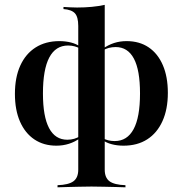

<svg xmlns="http://www.w3.org/2000/svg" viewBox="-20 -601 769 807"><path d="M221.8 186.3V177.4Q268.5 175.8 288.7 160.9Q308.9 146 308.9 112.1V-491.9Q308.9 -529.8 294.8 -545.2Q280.6 -560.5 246.8 -562.9V-571.8Q261.3 -571 275.4 -570.2Q289.5 -569.4 304 -569.4Q336.3 -569.4 365.7 -572.2Q395.2 -575 420.2 -580.6V112.1Q420.2 146 440.3 160.9Q460.5 175.8 507.3 177.4V186.3Q492.7 185.5 469.4 185.1Q446 184.7 418.5 183.9Q391.1 183.1 364.5 183.1Q337.9 183.1 311.3 183.9Q284.7 184.7 261.7 185.1Q238.7 185.5 221.8 186.3ZM216.9 11.3Q163.7 11.3 124.6 -14.9Q85.5 -41.1 64.1 -89.9Q42.7 -138.7 42.7 -206.5Q42.7 -275.8 65.3 -325.4Q87.9 -375 129.8 -401.6Q171.8 -428.2 229.8 -428.2Q255.6 -428.2 279 -422.2Q302.4 -416.1 316.1 -404.8V-396.8Q307.3 -402.4 294.4 -406Q281.5 -409.7 266.1 -409.7Q213.7 -409.7 187.1 -359.3Q160.5 -308.9 160.5 -208.1Q160.5 -111.3 186.3 -62.5Q212.1 -13.7 262.9 -13.7Q278.2 -13.7 291.9 -17.7Q305.6 -21.8 315.3 -28.2L316.1 -20.2Q295.2 -4.8 270.2 3.2Q245.2 11.3 216.9 11.3ZM499.2 11.3Q472.6 11.3 449.6 5.2Q426.6 -0.8 412.1 -12.1L412.9 -20.2Q421.8 -14.5 434.7 -11.3Q447.6 -8.1 462.1 -8.1Q514.5 -8.1 541.5 -58.1Q568.5 -108.1 568.5 -208.1Q568.5 -306.5 542.7 -354.8Q516.9 -403.2 466.1 -403.2Q450.8 -403.2 437.1 -399.6Q423.4 -396 412.9 -388.7V-396.8Q434.7 -412.1 459.3 -420.2Q483.9 -428.2 512.1 -428.2Q566.1 -428.2 604.8 -402Q643.5 -375.8 664.5 -327Q685.5 -278.2 685.5 -210.5Q685.5 -141.9 662.9 -91.9Q640.3 -41.9 598.8 -15.3Q557.3 11.3 499.2 11.3Z"/></svg>

Font: Playfair 144pt
Style: Bold
Weight: 700
Version: Version 2.001;gftools[0.9.30]